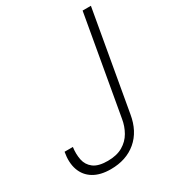

<svg xmlns="http://www.w3.org/2000/svg" viewBox="-174 -795 811 902"><g transform="rotate(-30 231.0 -344.0)"><path d="M160 12Q104 12 67.5 -10Q31 -32 16.5 -72.5Q2 -113 12 -168H57Q52 -131 58.5 -99.5Q65 -68 90.5 -48.5Q116 -29 167 -29Q216 -29 248.5 -48Q281 -67 299 -98.5Q317 -130 323 -167L417 -700H462L368 -166Q354 -81 299 -34.5Q244 12 160 12Z"/></g></svg>

Font: DM Sans 16pt ExtraLight
Style: Italic
Weight: 250
Italic angle: -10°
Version: Version 4.004;gftools[0.9.30]